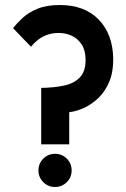

<svg xmlns="http://www.w3.org/2000/svg" viewBox="-20 -723 504 765"><path d="M144.1 -148V-372.7Q195.8 -373.7 235.4 -382.1Q275 -390.5 298 -414.4Q321 -438.3 321 -483.7Q321 -521.2 306.1 -544.8Q291.1 -568.4 266.8 -580.1Q242.5 -591.7 213.4 -591.7Q188.1 -591.7 166.9 -583.8Q145.7 -575.9 130.1 -563.3Q114.5 -550.8 103.5 -536.8L31.9 -611Q46.9 -630 70 -651.5Q93.1 -673 129.1 -688Q165.1 -703 218.3 -703Q316.7 -703 372.8 -645.5Q428.9 -588 431.1 -491Q431.9 -437.8 415.9 -398.7Q399.8 -359.6 373.1 -333.6Q346.3 -307.6 315.3 -293.3Q284.3 -279 255.8 -276V-148ZM198.9 22Q171.9 22 152.5 2.7Q133.2 -16.7 133.2 -43.7Q133.2 -71.7 152.5 -90.9Q171.9 -110.2 198.9 -110.2Q226.9 -110.2 246.2 -90.9Q265.4 -71.7 265.4 -43.7Q265.4 -16.7 246.2 2.7Q226.9 22 198.9 22Z"/></svg>

Font: Stick No Bills ExtraLight
Style: Regular
Weight: 200
Designer: Kosala Senevirathne, Siva Puranthara, Lasantha Premarathna, Tharique Azeez
Foundry: mooniak
Version: Version 2.000